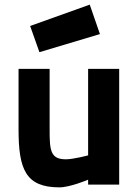

<svg xmlns="http://www.w3.org/2000/svg" viewBox="-20 -796 601 828"><path d="M360 -499V-126C360 -126 297 -109 264 -109C197 -109 194 -148 194 -238V-499H60V-238C60 -67 90 12 236 12C282 12 360 -21 360 -21V0H494V-499ZM110 -684 150 -571 411 -649 367 -776Z"/></svg>

Font: TitilliumText22L
Style: 999 wt
Weight: 900
Designer: Campivisivi
Foundry: Campivisivi
Version: 1.000